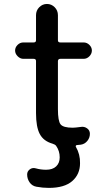

<svg xmlns="http://www.w3.org/2000/svg" viewBox="-20 -710 540 950"><path d="M95.7 -418.9Q80.1 -418.9 67.4 -431.6Q54.7 -444.3 54.7 -460Q54.7 -475.6 66.9 -487.8Q79.1 -500 95.7 -500H146.5Q158.2 -500 158.2 -510.7V-634.8Q158.2 -658.2 174.3 -674.3Q190.4 -690.4 212.4 -690.4Q234.4 -690.4 250.5 -674.3Q266.6 -658.2 266.6 -634.8V-510.7Q266.6 -500 278.3 -500H393.6Q410.2 -500 422.4 -487.8Q434.6 -475.6 434.6 -460Q434.6 -444.3 422.4 -431.6Q410.2 -418.9 393.6 -418.9H278.3Q267.6 -418.9 266.6 -408.2V-169.9Q266.6 -111.3 279.8 -94.7Q293 -78.1 339.8 -78.1Q351.6 -78.1 379.9 -82Q396.5 -85 410.6 -75.2Q424.8 -65.4 424.8 -47.9Q424.8 -28.3 412.1 -12.7Q399.4 2.9 379.9 5.9Q376 5.9 370.1 6.8Q364.3 7.8 360.4 7.8Q357.4 7.8 355.5 10.7Q353.5 13.7 355.5 16.6Q377 53.7 376 97.7Q376 152.3 337.4 186Q298.8 219.7 221.7 219.7Q191.4 219.7 160.2 213.9Q138.7 210 126.5 192.4Q114.3 174.8 114.3 153.3Q114.3 137.7 127.4 127.9Q140.6 118.2 157.2 123Q181.6 129.9 208 129.9Q240.2 129.9 257.8 113.3Q275.4 96.7 275.4 68.4Q275.4 37.1 257.8 11.7Q252.9 4.9 240.2 1Q195.3 -11.7 176.8 -46.9Q158.2 -82 158.2 -150.4V-408.2Q158.2 -418.9 146.5 -418.9Z"/></svg>

Font: Rounded-X Mgen+ 1mn medium
Style: Regular
Weight: 500
Designer: [Source Han Sans]
Ryoko NISHIZUKA  (kana & ideographs); Paul D. Hunt (Latin, Greek & Cyrillic); Wenlong ZHANG  (bopomofo
Version: Version 1.059.20150602